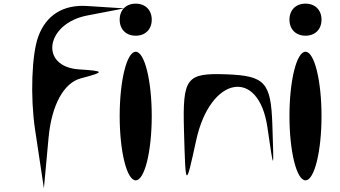

<svg xmlns="http://www.w3.org/2000/svg" viewBox="-20 -955 1865 1054"><path d="M172 -247 221 79 247 -203C264 -379 330 -500 424 -525C557 -560 556 -565 415 -574C194 -588 230 -826 459 -870L662 -909L459 -922C327 -931 233 -872 190 -754C154 -656 146 -423 172 -247Z M637 -318C637 -124 676 35 725 35C774 35 813 -124 813 -318C813 -512 774 -671 725 -671C676 -671 637 -512 637 -318ZM637 -847C637 -794 672 -759 725 -759C778 -759 813 -794 813 -847C813 -900 778 -935 725 -935C672 -935 637 -900 637 -847Z M990 -238C999 80 999 80 1057 -185C1134 -538 1400 -586 1448 -256C1484 -9 1484 -9 1475 -274C1467 -503 1434 -539 1224 -547C1002 -555 982 -529 990 -238Z M1569 -318C1569 -124 1608 35 1657 35C1706 35 1745 -124 1745 -318C1745 -512 1706 -671 1657 -671C1608 -671 1569 -512 1569 -318ZM1569 -847C1569 -794 1604 -759 1657 -759C1710 -759 1745 -794 1745 -847C1745 -900 1710 -935 1657 -935C1604 -935 1569 -900 1569 -847Z"/></svg>

Font: Venom Sans
Style: Regular
Weight: 400
Version: Version 1.001